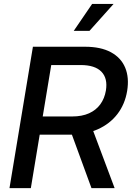

<svg xmlns="http://www.w3.org/2000/svg" viewBox="-20 -968 683 988"><path d="M28.8 0 149.4 -727.5H417.5Q498.5 -727.5 550.8 -699.2Q603 -670.9 624.3 -619.6Q645.5 -568.4 634.3 -500Q623 -431.6 584.2 -381.1Q545.4 -330.6 483.2 -302.7Q420.9 -274.9 339.8 -274.9H137.7L152.8 -368.7H351.6Q401.9 -368.7 438.2 -385Q474.6 -401.4 496.3 -431.4Q518.1 -461.4 524.9 -502Q535.2 -564.5 502 -598.9Q468.8 -633.3 395 -633.3H243.7L138.7 0ZM450.7 0 330.6 -328.1H446.8L569.8 0ZM359.4 -809.1 454.1 -947.8H564.5L440.4 -809.1Z"/></svg>

Font: Inter 24pt Medium
Style: Italic
Weight: 500
Italic angle: -9.3988°
Designer: Rasmus Andersson
Foundry: rsms
Version: Version 4.001;git-66647c0bb